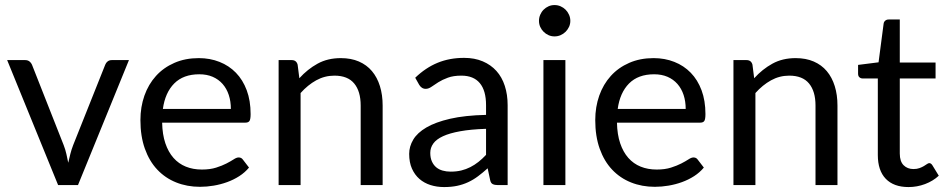

<svg xmlns="http://www.w3.org/2000/svg" viewBox="-20 -750 3848 778"><path d="M9 -506.5H82Q92.5 -506.5 99.5 -501Q106.5 -495.5 109.5 -488L238 -162Q245 -144 249 -126Q253 -108 256.5 -90.5Q260.5 -108 265 -126Q269.5 -144 276.5 -162L406.5 -488Q409.5 -496 416.2 -501.2Q423 -506.5 433 -506.5H502.5L296 0H215.5Z M785.5 -514.5Q831 -514.5 869.5 -499.2Q908 -484 936 -455.2Q964 -426.5 979.8 -384.2Q995.5 -342 995.5 -288Q995.5 -267 991 -260Q986.5 -253 974 -253H637Q638 -205 650 -169.5Q662 -134 683 -110.2Q704 -86.5 733 -74.8Q762 -63 798 -63Q831.5 -63 855.8 -70.8Q880 -78.5 897.5 -87.5Q915 -96.5 926.8 -104.2Q938.5 -112 947 -112Q958 -112 964 -103.5L989 -71Q972.5 -51 949.5 -36.2Q926.5 -21.5 900.2 -12Q874 -2.5 846 2.2Q818 7 790.5 7Q738 7 693.8 -10.8Q649.5 -28.5 617.2 -62.8Q585 -97 567 -147.5Q549 -198 549 -263.5Q549 -316.5 565.2 -362.5Q581.5 -408.5 612 -442.2Q642.5 -476 686.5 -495.2Q730.5 -514.5 785.5 -514.5ZM787.5 -449Q723 -449 686 -411.8Q649 -374.5 640 -308.5H915.5Q915.5 -339.5 907 -365.2Q898.5 -391 882 -409.8Q865.5 -428.5 841.8 -438.8Q818 -449 787.5 -449Z M1109 0V-506.5H1162Q1181 -506.5 1186 -488L1193 -433Q1226 -469.5 1266.8 -492Q1307.5 -514.5 1361 -514.5Q1402.5 -514.5 1434.2 -500.8Q1466 -487 1487.2 -461.8Q1508.5 -436.5 1519.5 -401Q1530.5 -365.5 1530.5 -322.5V0H1441.5V-322.5Q1441.5 -380 1415.2 -411.8Q1389 -443.5 1335 -443.5Q1295.5 -443.5 1261.2 -424.5Q1227 -405.5 1198 -373V0Z M2037 0H1997.5Q1984.5 0 1976.5 -4Q1968.5 -8 1966 -21L1956 -68Q1936 -50 1917 -35.8Q1898 -21.5 1877 -11.8Q1856 -2 1832.2 3Q1808.5 8 1779.5 8Q1750 8 1724.2 -0.2Q1698.5 -8.5 1679.5 -25Q1660.5 -41.5 1649.2 -66.8Q1638 -92 1638 -126.5Q1638 -156.5 1654.5 -184.2Q1671 -212 1707.8 -233.5Q1744.5 -255 1804 -268.8Q1863.5 -282.5 1949.5 -284.5V-324Q1949.5 -383 1924.2 -413.2Q1899 -443.5 1849.5 -443.5Q1817 -443.5 1794.8 -435.2Q1772.5 -427 1756.2 -416.8Q1740 -406.5 1728.2 -398.2Q1716.5 -390 1705 -390Q1696 -390 1689.2 -394.8Q1682.5 -399.5 1678.5 -406.5L1662.5 -435Q1704.5 -475.5 1753 -495.5Q1801.5 -515.5 1860.5 -515.5Q1903 -515.5 1936 -501.5Q1969 -487.5 1991.5 -462.5Q2014 -437.5 2025.5 -402Q2037 -366.5 2037 -324ZM1806 -54.5Q1829.5 -54.5 1849 -59.2Q1868.5 -64 1885.8 -72.8Q1903 -81.5 1918.8 -94Q1934.5 -106.5 1949.5 -122.5V-228Q1888 -226 1845 -218.2Q1802 -210.5 1775 -198Q1748 -185.5 1735.8 -168.5Q1723.5 -151.5 1723.5 -130.5Q1723.5 -110.5 1730 -96Q1736.5 -81.5 1747.5 -72.2Q1758.5 -63 1773.5 -58.8Q1788.5 -54.5 1806 -54.5Z M2271 -506.5V0H2182V-506.5ZM2291 -665.5Q2291 -652.5 2285.8 -641.2Q2280.5 -630 2271.8 -621.2Q2263 -612.5 2251.5 -607.5Q2240 -602.5 2227 -602.5Q2214 -602.5 2202.8 -607.5Q2191.5 -612.5 2182.8 -621.2Q2174 -630 2169 -641.2Q2164 -652.5 2164 -665.5Q2164 -678.5 2169 -690.2Q2174 -702 2182.8 -710.8Q2191.5 -719.5 2202.8 -724.5Q2214 -729.5 2227 -729.5Q2240 -729.5 2251.5 -724.5Q2263 -719.5 2271.8 -710.8Q2280.5 -702 2285.8 -690.2Q2291 -678.5 2291 -665.5Z M2628.5 -514.5Q2674 -514.5 2712.5 -499.2Q2751 -484 2779 -455.2Q2807 -426.5 2822.8 -384.2Q2838.5 -342 2838.5 -288Q2838.5 -267 2834 -260Q2829.5 -253 2817 -253H2480Q2481 -205 2493 -169.5Q2505 -134 2526 -110.2Q2547 -86.5 2576 -74.8Q2605 -63 2641 -63Q2674.5 -63 2698.8 -70.8Q2723 -78.5 2740.5 -87.5Q2758 -96.5 2769.8 -104.2Q2781.5 -112 2790 -112Q2801 -112 2807 -103.5L2832 -71Q2815.5 -51 2792.5 -36.2Q2769.5 -21.5 2743.2 -12Q2717 -2.5 2689 2.2Q2661 7 2633.5 7Q2581 7 2536.8 -10.8Q2492.5 -28.5 2460.2 -62.8Q2428 -97 2410 -147.5Q2392 -198 2392 -263.5Q2392 -316.5 2408.2 -362.5Q2424.5 -408.5 2455 -442.2Q2485.5 -476 2529.5 -495.2Q2573.5 -514.5 2628.5 -514.5ZM2630.5 -449Q2566 -449 2529 -411.8Q2492 -374.5 2483 -308.5H2758.5Q2758.5 -339.5 2750 -365.2Q2741.5 -391 2725 -409.8Q2708.5 -428.5 2684.8 -438.8Q2661 -449 2630.5 -449Z M2952 0V-506.5H3005Q3024 -506.5 3029 -488L3036 -433Q3069 -469.5 3109.8 -492Q3150.5 -514.5 3204 -514.5Q3245.5 -514.5 3277.2 -500.8Q3309 -487 3330.2 -461.8Q3351.5 -436.5 3362.5 -401Q3373.5 -365.5 3373.5 -322.5V0H3284.5V-322.5Q3284.5 -380 3258.2 -411.8Q3232 -443.5 3178 -443.5Q3138.5 -443.5 3104.2 -424.5Q3070 -405.5 3041 -373V0Z M3661.5 8Q3601.5 8 3569.2 -25.5Q3537 -59 3537 -122V-432H3476Q3468 -432 3462.5 -436.8Q3457 -441.5 3457 -451.5V-487L3540 -497.5L3560.5 -654Q3561.5 -661.5 3567 -666.2Q3572.5 -671 3581 -671H3626V-496.5H3771V-432H3626V-128Q3626 -96 3641.5 -80.5Q3657 -65 3681.5 -65Q3695.5 -65 3705.8 -68.8Q3716 -72.5 3723.5 -77Q3731 -81.5 3736.2 -85.2Q3741.5 -89 3745.5 -89Q3752.5 -89 3758 -80.5L3784 -38Q3761 -16.5 3728.5 -4.2Q3696 8 3661.5 8Z"/></svg>

Font: 8514790e538f44c2 - subset of Lato
Style: Regular
Weight: 400
Version: Version 1.104; Western+Polish opensource